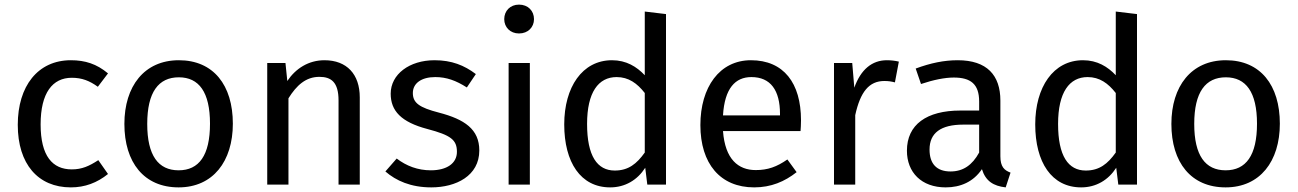

<svg xmlns="http://www.w3.org/2000/svg" viewBox="-20 -800 5623 832"><path d="M57 -259C57 -89 145 12 287 12C348 12 401 -8 448 -46L406 -106C366 -80 335 -66 291 -66C208 -66 156 -123 156 -261C156 -398 208 -463 291 -463C335 -463 368 -450 404 -424L448 -482C399 -523 349 -539 287 -539C144 -539 57 -427 57 -259Z M519 -263C519 -96 604 12 754 12C903 12 989 -101 989 -264C989 -431 905 -539 755 -539C605 -539 519 -426 519 -263ZM618 -263C618 -401 667 -465 755 -465C842 -465 890 -401 890 -264C890 -126 842 -62 754 -62C666 -62 618 -126 618 -263Z M1230 0V-374C1265 -430 1305 -467 1364 -467C1415 -467 1447 -444 1447 -365V0H1539V-378C1539 -478 1483 -539 1386 -539C1317 -539 1261 -503 1225 -449L1217 -527H1138V0Z M1650 -57C1696 -17 1760 12 1849 12C1956 12 2057 -38 2057 -148C2057 -240 1993 -283 1882 -312C1797 -334 1769 -354 1769 -397C1769 -439 1806 -466 1866 -466C1915 -466 1956 -451 2003 -421L2042 -479C1992 -517 1937 -539 1863 -539C1754 -539 1673 -478 1673 -394C1673 -320 1718 -271 1832 -241C1934 -214 1960 -194 1960 -142C1960 -92 1916 -62 1847 -62C1790 -62 1741 -81 1699 -113Z M2276 0V-527H2184V0ZM2165 -717C2165 -682 2191 -655 2229 -655C2268 -655 2294 -682 2294 -717C2294 -753 2268 -780 2229 -780C2191 -780 2165 -753 2165 -717Z M2624 12C2689 12 2742 -20 2776 -73L2785 0H2866V-739L2774 -750V-474C2739 -511 2694 -539 2632 -539C2503 -539 2425 -422 2425 -261C2425 -97 2496 12 2624 12ZM2652 -466C2704 -466 2741 -439 2774 -397V-139C2739 -90 2703 -61 2644 -61C2568 -61 2524 -124 2524 -263C2524 -400 2573 -466 2652 -466Z M3248 12C3321 12 3380 -13 3432 -54L3392 -109C3346 -77 3307 -63 3255 -63C3179 -63 3122 -110 3113 -232H3449C3450 -244 3451 -261 3451 -279C3451 -440 3376 -539 3234 -539C3098 -539 3015 -422 3015 -258C3015 -91 3101 12 3248 12ZM3236 -466C3319 -466 3360 -409 3360 -306V-300H3113C3120 -417 3166 -466 3236 -466Z M3686 0V-301C3708 -402 3746 -449 3812 -449C3831 -449 3842 -447 3858 -443L3875 -533C3859 -537 3840 -539 3823 -539C3759 -539 3710 -499 3682 -420L3673 -527H3594V0Z M3910 -147C3910 -53 3973 12 4078 12C4142 12 4198 -12 4235 -67C4251 -15 4285 6 4338 12L4359 -52C4332 -62 4315 -77 4315 -123V-364C4315 -474 4257 -539 4130 -539C4071 -539 4013 -527 3948 -503L3971 -436C4025 -454 4074 -464 4113 -464C4186 -464 4223 -436 4223 -360V-321H4142C3995 -321 3910 -260 3910 -147ZM4008 -152C4008 -224 4057 -260 4154 -260H4223V-139C4193 -84 4153 -57 4099 -57C4039 -57 4008 -90 4008 -152Z M4665 12C4730 12 4783 -20 4817 -73L4826 0H4907V-739L4815 -750V-474C4780 -511 4735 -539 4673 -539C4544 -539 4466 -422 4466 -261C4466 -97 4537 12 4665 12ZM4693 -466C4745 -466 4782 -439 4815 -397V-139C4780 -90 4744 -61 4685 -61C4609 -61 4565 -124 4565 -263C4565 -400 4614 -466 4693 -466Z M5056 -263C5056 -96 5141 12 5291 12C5440 12 5526 -101 5526 -264C5526 -431 5442 -539 5292 -539C5142 -539 5056 -426 5056 -263ZM5155 -263C5155 -401 5204 -465 5292 -465C5379 -465 5427 -401 5427 -264C5427 -126 5379 -62 5291 -62C5203 -62 5155 -126 5155 -263Z"/></svg>

Font: FiraGO Unicode
Style: Regular
Weight: 400
Designer: bBox Type
Foundry: bBox Type GmbH
Version: Version 1.001;PS 001.001;hotconv 1.0.88;makeotf.lib2.5.64775